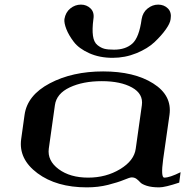

<svg xmlns="http://www.w3.org/2000/svg" viewBox="-20 -808 799 828"><path d="M565.4 -167 591.8 -354.5Q598.6 -403.3 549.3 -430.7Q500 -458 418.9 -458Q337.9 -458 280.8 -431.2Q223.6 -404.3 216.8 -354.5L190.4 -167Q183.6 -115.2 232.9 -78.6Q282.2 -42 360.4 -42Q437.5 -42 498 -78.6Q558.6 -115.2 565.4 -167ZM683.6 -121.1Q672.9 -42 688.5 -42Q711.9 -42 758.8 -65.4L752.9 -20.5Q691.4 0 667 0Q633.8 0 612.8 -6.8Q591.8 -13.7 585 -21.5Q578.1 -29.3 569.3 -36.1Q560.5 -43 547.9 -43Q540 -43 514.2 -32.2Q488.3 -21.5 445.8 -10.7Q403.3 0 354.5 0Q223.6 0 141.6 -61Q59.6 -122.1 71.3 -208L85.9 -312.5Q97.7 -397.5 194.8 -448.7Q292 -500 424.8 -500Q558.6 -500 640.6 -448.2Q722.7 -396.5 710.9 -312.5ZM382.8 -725.6Q377 -681.6 380.9 -653.8Q384.8 -626 399.9 -613.8Q415 -601.6 430.2 -597.7Q445.3 -593.8 471.7 -593.8Q521.5 -593.8 550.8 -620.1Q580.1 -646.5 590.8 -725.6Q595.7 -754.9 616.7 -771.5Q637.7 -788.1 662.1 -788.1Q687.5 -788.1 704.1 -771.5Q720.7 -754.9 715.8 -725.6Q713.9 -708 695.3 -681.6Q676.8 -655.3 647 -627Q617.2 -598.6 568.4 -578.6Q519.5 -558.6 465.8 -558.6Q409.2 -558.6 364.7 -578.6Q320.3 -598.6 298.3 -627.4Q276.4 -656.2 266.1 -682.6Q255.9 -709 257.8 -725.6Q262.7 -754.9 283.2 -771.5Q303.7 -788.1 329.1 -788.1Q353.5 -788.1 370.6 -771.5Q387.7 -754.9 382.8 -725.6Z"/></svg>

Font: okolaks
Style: BoldItalic
Weight: 600
Width: 8
Italic angle: -8°
Version: Version 000.6.0